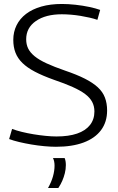

<svg xmlns="http://www.w3.org/2000/svg" viewBox="-20 -730 595 968"><path d="M485 -680 471 -630Q454 -636 432 -641Q410 -646 386 -650Q362 -654 337.5 -656Q313 -658 292 -658Q210 -658 161 -624Q112 -590 112 -532Q112 -506 122 -485.5Q132 -465 154.5 -446.5Q177 -428 215 -410.5Q253 -393 308 -374Q367 -354 407.5 -333.5Q448 -313 473 -290Q498 -267 509 -238Q520 -209 520 -173Q520 -115 489.5 -74Q459 -33 401.5 -11.5Q344 10 262 10Q236 10 203.5 7Q171 4 138.5 -1.5Q106 -7 76.5 -14Q47 -21 26 -29L41 -80Q62 -72 90.5 -65Q119 -58 149.5 -53Q180 -48 210 -45Q240 -42 265 -42Q326 -42 368.5 -56.5Q411 -71 433.5 -99.5Q456 -128 456 -168Q456 -195 444.5 -216.5Q433 -238 409 -256Q385 -274 346 -291.5Q307 -309 251 -328Q195 -348 156 -368.5Q117 -389 93 -412.5Q69 -436 58 -464.5Q47 -493 47 -529Q47 -569 63.5 -602.5Q80 -636 111.5 -660Q143 -684 188.5 -697Q234 -710 292 -710Q324 -710 360.5 -706Q397 -702 430 -695Q463 -688 485 -680ZM222 218Q239 188 247 159.5Q255 131 255 105Q255 94 253 84Q251 74 247 67H306Q309 74 310.5 83Q312 92 312 102Q312 123 307 143Q302 163 294 181.5Q286 200 274 218Z"/></svg>

Font: Georama ExtraCondensed Thin Light
Style: Regular
Weight: 300
Version: Version 1.001